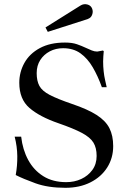

<svg xmlns="http://www.w3.org/2000/svg" viewBox="-20 -887 612 916"><path d="M292 9Q209 9 149.5 -12.5Q90 -34 55 -52Q63 -96 62.5 -142Q62 -188 50 -235H81Q88 -173 114.5 -124Q141 -75 186.5 -46.5Q232 -18 296 -18Q335 -18 367.5 -33Q400 -48 420.5 -76Q441 -104 441 -143Q441 -182 425.5 -207Q410 -232 370.5 -253Q331 -274 259 -299Q169 -330 120.5 -372Q72 -414 72 -492Q72 -543 96.5 -587Q121 -631 170 -657.5Q219 -684 290 -684Q324 -684 347 -676Q370 -668 389 -659Q404 -652 417.5 -646.5Q431 -641 444 -641L471 -646L475 -643Q474 -631 473 -618.5Q472 -606 472 -594Q472 -570 474.5 -547Q477 -524 481.5 -504.5Q486 -485 489 -471H466Q447 -524 422.5 -566Q398 -608 364 -632.5Q330 -657 281 -657Q246 -657 217.5 -642Q189 -627 172 -600.5Q155 -574 155 -538Q155 -501 168 -477Q181 -453 217.5 -434Q254 -415 324 -391Q398 -366 441 -338.5Q484 -311 502 -275.5Q520 -240 520 -190Q520 -133 491.5 -88Q463 -43 411.5 -17Q360 9 292 9ZM208 -735 197 -756 363 -860Q380 -871 399 -865Q414 -860 419.5 -846Q425 -832 420 -818Q416 -806 407 -800.5Q398 -795 389 -793Z"/></svg>

Font: Ibarra Real Nova Medium
Style: Regular
Weight: 500
Designer: Jose Maria Ribagorda & Octavio Pardo
Foundry: Jose Maria Ribagorda
Version: Version 2.000